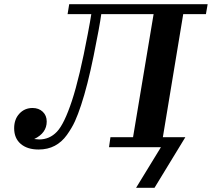

<svg xmlns="http://www.w3.org/2000/svg" viewBox="-20 -706 1016 921"><path d="M47.9 -90.8Q47.9 -133.8 73 -160.9Q98.1 -188 136.2 -188Q166 -188 185.1 -169.9Q204.1 -151.9 204.1 -123Q204.1 -67.9 144 -39.1Q160.2 -37.1 168 -37.1Q217.8 -37.1 252.9 -74Q288.1 -110.8 325 -222.4Q361.8 -334 400.9 -542Q413.1 -606 418 -638.2H304.2L312 -686H976.1L967.8 -638.2H858.9L761.2 -47.9H869.1L721.2 194.8H632.8L752 0H502.9L509.8 -47.9H618.2L716.8 -638.2H465.8Q458 -580.1 429 -437.5Q399.9 -294.9 369.1 -202.1Q354 -156.2 339.6 -124.5Q325.2 -92.8 301 -58.8Q276.9 -24.9 242.9 -6.8Q209 11.2 165 11.2Q110.8 11.2 79.3 -15.9Q47.9 -43 47.9 -90.8Z"/></svg>

Font: CMU Serif Extra
Style: BoldSlanted
Weight: 700
Italic angle: -9.46001°
Version: Version 0.7.0